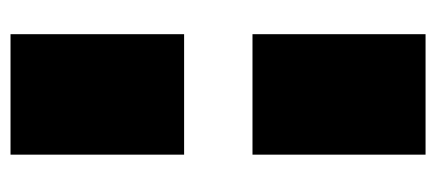

<svg xmlns="http://www.w3.org/2000/svg" viewBox="-252 -499 829 365"><g transform="rotate(90 162.5 -316.5)"><path d="M45 78H274V-252H45ZM45 -382H274V-711H45Z"/></g></svg>

Font: Anybody ExtraExpanded Black
Style: Regular
Weight: 900
Width: 8
Version: Version 1.113;gftools[0.9.25]